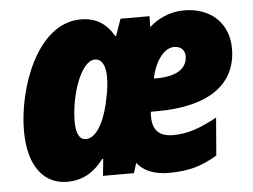

<svg xmlns="http://www.w3.org/2000/svg" viewBox="-45 -619 903 685"><g transform="rotate(-5 406.5 -276.5)"><path d="M169 10C230 10 269 -19 300 -60H304L298 0H409L420 -36C442 -7 479 10 534 10C608 10 655 -6 707 -37L718 -172C659 -140 613 -123 561 -123C512 -123 487 -145 487 -196C487 -201 487 -207 488 -213H510C698 -213 796 -286 796 -413C796 -502 734 -563 637 -563C584 -563 541 -540 512 -514L513 -553H409L388 -493H385C358 -540 321 -563 267 -563C109 -563 31 -333 31 -185C31 -48 93 10 169 10ZM518 -330H509C517 -375 547 -436 591 -436C616 -436 629 -420 629 -400C629 -365 604 -330 518 -330ZM249 -136C226 -136 214 -159 214 -201C214 -295 255 -416 305 -416C329 -416 343 -392 343 -352C343 -332 342 -310 334 -275C323 -212 293 -136 249 -136Z"/></g></svg>

Font: Noto Sans SemiCondensed Black
Style: Italic
Weight: 900
Width: 4
Italic angle: -12°
Designer: Monotype Design Team
Foundry: Monotype Imaging Inc.
Version: Version 2.013